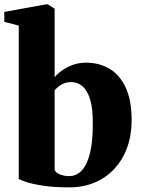

<svg xmlns="http://www.w3.org/2000/svg" viewBox="-20 -838 646 870"><path d="M-0.5 -739V-784L189 -818.5H196.5L227.5 -798.5V-488Q239.5 -503 260.5 -518.2Q281.5 -533.5 309.5 -543.8Q337.5 -554 369 -554Q430.5 -554 477.2 -525.8Q524 -497.5 550.2 -439.8Q576.5 -382 576.5 -293Q576.5 -225 556 -169Q535.5 -113 498 -72.8Q460.5 -32.5 408.8 -10.8Q357 11 294.5 11Q224.5 11 175.8 3.5Q127 -4 99.5 -13.2Q72 -22.5 65 -27V-722ZM303 -466Q284 -466 269.2 -460Q254.5 -454 244.2 -445.2Q234 -436.5 227.5 -429V-67.5Q233 -55 252.2 -47.5Q271.5 -40 293 -40Q326.5 -40 350.5 -65.5Q374.5 -91 387.5 -142.8Q400.5 -194.5 400.5 -273Q401.5 -345 388.5 -387Q375.5 -429 353.2 -447.5Q331 -466 303 -466Z"/></svg>

Font: Merriweather 60pt Black
Style: Regular
Weight: 900
Version: Version 2.100